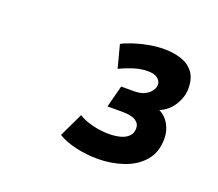

<svg xmlns="http://www.w3.org/2000/svg" viewBox="-80 -938 720 634"><g transform="rotate(20 280.0 -621.0)"><path d="M315 -413Q276 -413 238.5 -421.5Q201 -430 175 -446L215 -530Q234 -518 263 -510.5Q292 -503 321 -503Q343 -503 361 -507.5Q379 -512 390 -523Q401 -534 401 -551Q401 -568 386 -577.5Q371 -587 338 -587H287L307 -664H352Q374 -664 388.5 -671Q403 -678 411 -689Q419 -700 419 -711Q419 -723 408 -732.5Q397 -742 373 -742Q348 -742 322 -733.5Q296 -725 276 -715L255 -795Q272 -804 295.5 -811.5Q319 -819 346 -824Q373 -829 399 -829Q431 -829 458 -820.5Q485 -812 501.5 -791Q518 -770 518 -733Q518 -705 501 -676.5Q484 -648 452 -634Q474 -624 487 -601Q500 -578 500 -551Q500 -502 473 -471.5Q446 -441 403.5 -427Q361 -413 315 -413Z"/></g></svg>

Font: Ubuntu Sans Mono
Style: Bold Italic
Weight: 700
Italic angle: -13.5°
Monospace: yes
Designer: Dalton Maag Ltd
Foundry: Dalton Maag Ltd
Version: Version 1.006